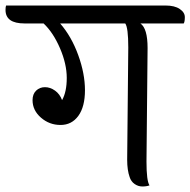

<svg xmlns="http://www.w3.org/2000/svg" viewBox="-68 -671 690 696"><path d="M393 -92 397 -499Q397 -571 386 -586H150Q191 -539 215.5 -471.5Q240 -404 240 -344Q240 -284 216 -251Q192 -218 151.5 -218Q111 -218 80.5 -244.5Q50 -271 50 -308Q50 -330 63 -342.5Q76 -355 95 -355Q114 -355 131.5 -342.5Q149 -330 157 -308Q174 -338 174 -388.5Q174 -439 149.5 -496Q125 -553 90 -586H21Q-48 -586 -48 -635Q-48 -645 -46 -651H532Q565 -651 583.5 -638.5Q602 -626 602 -609Q602 -592 598 -586H441Q467 -568 467 -497L463 -85Q463 -15 474 1Q463 5 448 5Q433 5 420 -4Q407 -13 402 -29Q393 -54 393 -92Z"/></svg>

Font: Laila
Style: Regular
Weight: 400
Version: Version 1.301;PS 1.0;hotconv 1.0.78;makeotf.lib2.5.61930; tt